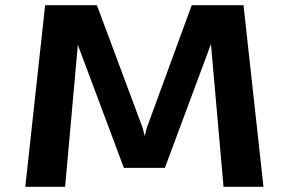

<svg xmlns="http://www.w3.org/2000/svg" viewBox="-20 -720 1115 740"><path d="M77.5 0 154 -700H353.5L530 -226.5L537.5 -196L545.5 -226.5L719 -700H918.5L995.5 0H841.5L793 -550L615.5 -73H457.5L280 -547L231 0Z"/></svg>

Font: Trispace SemiExpanded SemiBold
Style: Regular
Weight: 600
Width: 6
Designer: Tyler Finck
Foundry: Etcetera Type Company
Version: Version 1.210; ttfautohint (v1.8.3)